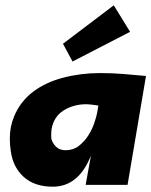

<svg xmlns="http://www.w3.org/2000/svg" viewBox="-20 -697 570 724"><path d="M179 7Q111 7 70.2 -29.2Q29.5 -65.5 21 -125Q17 -150.5 17 -173.5Q17 -220 33 -257.5Q56 -313.5 103.5 -350Q151 -386.5 218 -404Q285 -421.5 357.5 -421.5Q400.5 -421.5 442.8 -418.2Q485 -415 530.5 -410.5L461 0H303L323 -110.5Q276.5 7 179 7ZM227 -130.5Q256 -130.5 276.8 -146.5Q297.5 -162.5 312 -184.8Q326.5 -207 334.8 -231Q343 -255 346 -270.2Q349 -285.5 351 -299Q317.5 -304 306.5 -304Q257.5 -304 220.2 -280.8Q183 -257.5 174.5 -210.5Q173.5 -205.5 173 -187L173.5 -174.5Q177.5 -157.5 191 -144Q204.5 -130.5 227 -130.5ZM253.5 -465 217.5 -532 409 -677 470.5 -577Z"/></svg>

Font: Lucymar Sans ExtraBold
Style: Italic
Weight: 800
Italic angle: -10°
Foundry: The League of Moveable Type (original font) / Main changes by Cristiano Sobral with portions from Mirco Monsees
Version: Version 2.00;August 30, 2020;FontCreator 13.0.0.2681 64-bit